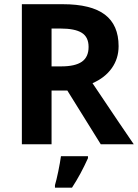

<svg xmlns="http://www.w3.org/2000/svg" viewBox="-20 -683 653 909"><path d="M224.1 -368.7H269.5Q335.9 -368.7 367.7 -390.9Q399.4 -413.1 399.4 -460.9Q399.4 -507.8 366.9 -527.8Q334.5 -547.9 266.6 -547.9H224.1ZM224.1 -254.4V0H83.5V-663.1H276.9Q411.6 -663.1 476.6 -613.8Q541.5 -564.5 541.5 -464.4Q541.5 -405.8 509.3 -360.4Q477.1 -314.9 418 -289.1Q567.9 -65.4 613.3 0H457L298.8 -254.4ZM240.2 193.4Q247.1 170.9 255.9 128.4Q264.6 85.9 268.6 56.6H396.5V65.9Q362.3 142.1 320.8 205.6H240.2Z"/></svg>

Font: Bpm'online Open Sans
Style: Bold
Weight: 700
Foundry: Ascender Corporation
Version: Version 1.10